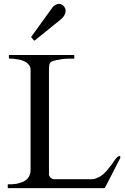

<svg xmlns="http://www.w3.org/2000/svg" viewBox="-20 -972 644 992"><path d="M233 -69V-611C233 -626 234 -636 236 -642C241 -657 267 -661 288 -664C304 -668 321 -669 339 -669H360C362 -669 363 -670 364 -670V-685C364 -687 362 -688 360 -688H30C28 -688 27 -688 26 -687V-673C26 -672 26 -672 27 -670C28 -670 29 -669 30 -669H41C47 -669 56 -668 66 -666C99 -663 138 -646 138 -611V-94C138 -64 124 -47 104 -35C93 -29 77 -26 64 -22C56 -22 50 -21 44 -20H23C22 -20 21 -20 20 -18V-2C21 0 22 0 23 0H516C522 0 524 -4 526 -9L600 -153C601 -155 602 -157 602 -159C602 -164 600 -166 597 -166C595 -166 593 -165 592 -164C584 -160 582 -156 574 -147C565 -132 550 -112 538 -98C524 -80 506 -62 484 -54C474 -48 463 -46 452 -46H259C247 -46 235 -58 233 -69ZM284 -952C278 -952 272 -950 266 -946C259 -943 253 -937 247 -928L143 -784C142 -783 141 -782 141 -781C141 -780 142 -779 143 -778C147 -773 151 -768 155 -763H157C158 -763 160 -763 161 -764L292 -870C304 -879 319 -896 319 -916C319 -935 303 -952 284 -952Z"/></svg>

Font: fbb
Style: Regular
Weight: 400
Designer: David J. Perry, Michael Sharpe
Version: Version 1.045